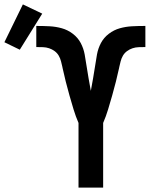

<svg xmlns="http://www.w3.org/2000/svg" viewBox="-163 -853 683 873"><path d="M194 0V-294Q181 -324 171.5 -355.5Q162 -387 153 -418.5Q144 -450 136 -482Q128 -514 121 -546V-547Q118 -560 114.5 -574Q111 -588 104 -600Q97 -612 85.5 -620.5Q74 -629 60.5 -633.5Q47 -638 32.5 -638.5Q18 -639 4 -639H3Q3 -639 3 -639Q3 -639 3 -639H2V-735H4Q4 -735 4.5 -735Q5 -735 5 -735H7Q7 -735 7 -735Q7 -735 7 -735Q35 -735 63 -733.5Q91 -732 118 -724.5Q145 -717 168 -699.5Q191 -682 204 -657.5Q217 -633 222 -605.5Q227 -578 231 -550.5Q235 -523 240 -495.5Q245 -468 250 -440Q255 -468 260 -495.5Q265 -523 269 -550.5Q273 -578 278 -605.5Q283 -633 296 -657.5Q309 -682 332 -699.5Q355 -717 382 -724.5Q409 -732 437 -733.5Q465 -735 493 -735Q493 -735 493 -735Q493 -735 493 -735H495Q495 -735 495.5 -735Q496 -735 496 -735H498V-639H497Q497 -639 497 -639Q497 -639 497 -639H496Q482 -639 467.5 -638.5Q453 -638 439.5 -633.5Q426 -629 414.5 -620.5Q403 -612 396 -600Q389 -588 385.5 -574Q382 -560 379 -547V-546Q372 -514 364 -482Q356 -450 347 -418.5Q338 -387 328.5 -355.5Q319 -324 306 -294V0ZM-73 -627 -143 -661 -59 -833 29 -791Z"/></svg>

Font: Zed Mono
Style: Bold
Weight: 700
Monospace: yes
Designer: Belleve Invis
Foundry: Belleve Invis
Version: Version 1.0.0; ttfautohint (v1.8.4)